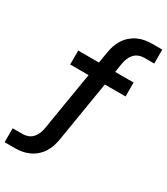

<svg xmlns="http://www.w3.org/2000/svg" viewBox="-262 -833 996 1147"><g transform="rotate(30 236.5 -260.0)"><path d="M-33 215V119H37Q55 119 73 112Q91 105 104 90.5Q117 76 124 58Q131 40 134 22L201 -383H74V-479H217L230 -557Q234 -581 242 -605Q250 -629 264 -650.5Q278 -672 298 -689Q318 -706 341 -716.5Q364 -727 388 -731Q412 -735 436 -735H506V-639H436Q418 -639 400 -632Q382 -625 369 -610.5Q356 -596 349 -578Q342 -560 339 -542L329 -479H456V-383H313L244 37Q240 61 232 85Q224 109 210 130.5Q196 152 176 169Q156 186 132.5 196.5Q109 207 85 211Q61 215 37 215Z"/></g></svg>

Font: Iosevka Term Curly
Style: Bold Italic
Weight: 700
Italic angle: -9°
Designer: Belleve Invis
Foundry: Belleve Invis
Version: Version 32.3.0